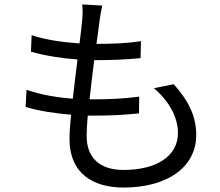

<svg xmlns="http://www.w3.org/2000/svg" viewBox="-20 -803 986 862"><path d="M95 -323C154 -305 226 -294 299 -288C295 -244 292 -207 292 -181C292 -21 401 39 535 39C729 39 861 -51 861 -197C861 -281 827 -350 760 -425L671 -407C743 -346 779 -272 779 -206C779 -103 684 -40 535 -40C423 -40 369 -99 369 -193C369 -216 371 -248 374 -284H411C477 -284 538 -287 604 -294L605 -369C537 -360 467 -357 400 -357H382C388 -414 396 -476 403 -533H410C490 -533 548 -536 611 -542L613 -618C555 -609 488 -606 413 -606C419 -648 424 -684 427 -710C430 -731 433 -752 439 -778L349 -783C352 -758 351 -737 349 -714C347 -686 342 -650 337 -608C264 -613 184 -624 122 -645L119 -571C181 -553 257 -541 328 -536C321 -479 313 -417 307 -360C238 -365 164 -377 99 -400Z"/></svg>

Font: GenEiGothic-pro-Regular
Style: Regular
Weight: 400
Designer: Ryoko NISHIZUKA (kana & ideographs); Paul D. Hunt (Latin, Greek & Cyrillic); Wenlong ZHANG (bopomofo); Sandoll Communica
Foundry: Adobe Systems Incorporated; o_tamon
Version: Version 1.000.140830